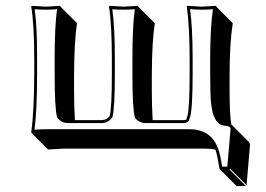

<svg xmlns="http://www.w3.org/2000/svg" viewBox="-20 -452 909 657"><path d="M196.8 56.6Q196.8 56.6 144.5 59.6L87.9 2.9L86.9 0Q96.7 -68.4 97.2 -200.2V-250Q97.2 -366.2 86.9 -429.2L88.9 -432.1Q90.8 -432.1 137.2 -429.2Q137.2 -429.2 186 -432.1L187 -429.2L243.7 -372.6Q233.9 -311.5 233.4 -193.4V-143.6Q233.4 -87.9 236.3 -41H329.1Q345.7 -42 355 -54.2Q362.8 -81.5 362.8 -200.2V-250Q362.8 -366.2 353 -429.2L355 -432.1Q356.9 -432.1 402.8 -429.2Q402.8 -429.2 452.1 -432.1L453.1 -429.2L509.8 -372.6Q500 -311 499.5 -193.4V-143.6Q499.5 -87.9 502.4 -41H608.9Q617.7 -41 618.2 -44.4Q619.1 -51.3 621.1 -54.2Q628.9 -81.5 628.9 -200.2V-249Q628.9 -362.3 619.1 -429.2L621.1 -432.1Q623 -432.1 669.9 -429.2L719.2 -432.1L720.2 -429.2L776.4 -372.6Q765.6 -302.2 765.6 -192.4V-143.6Q765.6 -61 771.5 -25.4Q773.4 -23.9 774.4 -23.4L831.1 33.2Q835.4 38.6 835.4 45.4L823.7 181.6L767.1 125L765.1 127.9L821.8 184.6H789.6L732.9 127.9L731 125Q724.1 81.1 717.3 60.1Q702.1 56.6 684.6 56.6ZM460.9 -44.4 451.2 -54.2Q454.6 -49.8 456.1 -47.9Q459 -45.4 460.9 -44.4ZM194.8 -44.4 185.1 -54.2Q188.5 -49.8 190.4 -47.9Q192.9 -45.4 194.8 -44.4ZM140.1 -9.8H627.9Q702.6 -9.8 726.6 57.1Q734.4 79.6 740.2 118.2H757.8L769 -11.2Q769 -17.6 760.3 -20Q754.4 -21.5 748 -22Q709.5 -25.4 702.1 -100.6Q699.2 -132.3 699.2 -200.2V-249Q699.2 -354.5 708.5 -420.4Q690.9 -418.9 669.9 -418.9Q647.5 -418.9 630.4 -420.9Q639.2 -356.4 639.2 -249V-200.2Q639.2 -81.1 630.4 -51.3L629.9 -49.3L628.9 -47.9Q628.9 -47.9 626 -38.1Q619.6 -31.2 608.9 -30.8H477.1Q456.1 -31.7 442.9 -47.9L441.9 -49.3L441.4 -51.3Q433.1 -80.1 433.1 -200.2V-250Q433.1 -363.3 441.4 -420.4Q424.3 -418.9 402.8 -418.9Q380.4 -418.9 364.3 -420.4Q373 -359.4 373 -250V-200.2Q373 -81.1 364.7 -51.3L364.3 -49.3L362.8 -47.9Q348.6 -31.2 329.1 -30.8H210.9Q189.9 -31.7 177.2 -47.9L175.8 -49.3L175.3 -51.3Q167 -80.1 167 -200.2V-250Q167 -363.3 175.3 -420.4Q158.7 -418.9 136.7 -418.9Q114.7 -418.9 98.6 -420.4Q107.4 -359.4 106.9 -250V-200.2Q106.9 -75.7 98.1 -8.3Q117.7 -9.8 140.1 -9.8Z"/></svg>

Font: Linux Biolinum Shadow O
Style: Regular
Weight: 400
Designer: Philipp H. Poll
Foundry: Philipp H. Poll
Version: Version 1.0.4